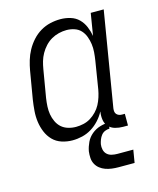

<svg xmlns="http://www.w3.org/2000/svg" viewBox="-109 -615 718 872"><g transform="rotate(-15 250.0 -179.0)"><path d="M170 8Q144 8 119.5 0Q95 -8 78 -25.5Q61 -43 51.5 -66Q42 -89 38.5 -114Q35 -139 37 -165.5Q39 -192 43 -218L65 -348Q69 -371 76 -394.5Q83 -418 95 -440Q107 -462 124.5 -481.5Q142 -501 164 -514Q186 -527 210 -532.5Q234 -538 258 -538Q282 -538 305 -531Q328 -524 344 -508Q360 -492 369 -470.5Q378 -449 382 -426L399 -530H460L386 -84Q385 -76 386 -69Q387 -62 391.5 -57Q396 -52 402.5 -49.5Q409 -47 417 -47H430V8H407Q388 8 370 3Q352 -2 340 -15Q328 -28 325 -46.5Q322 -65 325 -84V-86Q314 -65 297 -46.5Q280 -28 259.5 -15.5Q239 -3 216 2.5Q193 8 170 8ZM201 -47Q218 -47 236 -51Q254 -55 269.5 -64.5Q285 -74 298 -87.5Q311 -101 319.5 -117Q328 -133 333.5 -150.5Q339 -168 342 -185L363 -315Q366 -334 367.5 -353.5Q369 -373 366.5 -391.5Q364 -410 357.5 -427.5Q351 -445 339 -458Q327 -471 309 -477Q291 -483 272 -483Q254 -483 235.5 -478.5Q217 -474 200.5 -464.5Q184 -455 170.5 -440.5Q157 -426 147.5 -409Q138 -392 133 -374.5Q128 -357 125 -339L103 -209Q100 -189 99 -170Q98 -151 101 -133Q104 -115 112 -98Q120 -81 133 -69.5Q146 -58 164 -52.5Q182 -47 201 -47ZM340 180Q324 180 308.5 178Q293 176 279 171Q265 166 253.5 157Q242 148 235 135Q228 122 227 106.5Q226 91 228 75Q232 54 241.5 34Q251 14 268.5 -0.5Q286 -15 307.5 -21.5Q329 -28 349 -28L345 0Q334 0 323.5 4.5Q313 9 306 18Q299 27 295 37.5Q291 48 289 58Q287 71 290 84Q293 97 302 105.5Q311 114 324 117Q337 120 350 120H425L415 180Z"/></g></svg>

Font: Iosevka Slab Light
Style: Italic
Weight: 300
Italic angle: -9°
Monospace: yes
Designer: Belleve Invis
Foundry: Belleve Invis
Version: Version 11.1.1; ttfautohint (v1.8.3)